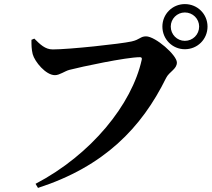

<svg xmlns="http://www.w3.org/2000/svg" viewBox="-20 -867 1040 940"><path d="M885 -626C947 -626 996 -675 996 -737C996 -798 947 -847 885 -847C824 -847 775 -798 775 -737C775 -675 824 -626 885 -626ZM885 -806C924 -806 955 -775 955 -737C955 -698 924 -667 885 -667C847 -667 816 -698 816 -737C816 -775 847 -806 885 -806ZM148 -678 134 -672C134 -645 134 -627 140 -602C150 -565 204 -499 249 -499C272 -499 297 -519 320 -525C377 -540 598 -587 665 -587C672 -587 676 -584 674 -575C626 -356 427 -110 154 33L166 53C490 -52 673 -241 793 -485C809 -517 846 -528 846 -561C846 -597 741 -689 695 -689C667 -689 665 -673 624 -664C570 -652 318 -625 238 -625C201 -625 176 -650 148 -678Z"/></svg>

Font: Noto Serif CJK JP
Style: Bold
Weight: 700
Designer: Ryoko NISHIZUKA 西塚涼子 (kana & ideographs); Frank Grießhammer (Latin, Greek & Cyrillic); Wenlong ZHANG 张文龙 (bopomofo); San
Foundry: Adobe Systems Incorporated
Version: Version 1.000;PS 1;hotconv 16.6.53;makeotf.lib2.5.65590